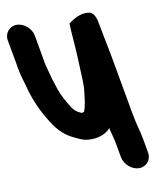

<svg xmlns="http://www.w3.org/2000/svg" viewBox="-116 -600 722 859"><g transform="rotate(-10 245.0 -170.5)"><path d="M375 131 363 64C360 45 352 21 348 3L346 -7C328 15 292 31 250 28C225 28 202 16 182 6C134 -16 105 -52 77 -101C48 -149 25 -203 10 -265C0 -297 -9 -329 -13 -362L-33 -472C-39 -505 -15 -534 18 -534C51 -534 84 -505 90 -472L110 -358C112 -339 118 -324 122 -306L130 -276C132 -267 135 -258 139 -247C151 -207 162 -181 183 -147C199 -118 210 -106 237 -95C239 -95 242 -96 246 -98H247C248 -99 248 -99 248 -100C253 -110 259 -140 260 -152L263 -176C263 -181 265 -190 266 -202C267 -235 264 -273 263 -309L261 -355C259 -405 253 -453 252 -499C273 -514 303 -535 342 -532C368 -530 377 -503 382 -474L396 -401C401 -375 405 -357 410 -330L451 -101C454 -83 457 -65 461 -46C468 -4 479 26 486 64L498 131C504 164 480 193 447 193C414 193 381 164 375 131Z"/></g></svg>

Font: Blanket
Style: ReversedObl
Weight: 700
Foundry: Cannot Into Space Fonts
Version: Version 0.9